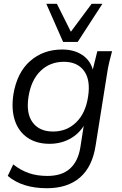

<svg xmlns="http://www.w3.org/2000/svg" viewBox="-20 -773 643 1016"><path d="M228 223Q98 223 21 158L50 97Q91 129 134 143.5Q177 158 231 158Q307 158 350 119.5Q393 81 405 8L423 -107Q395 -62 347.5 -37Q300 -12 242 -12Q173 -12 125.5 -44.5Q78 -77 58.5 -136Q39 -195 51 -274Q70 -389 139.5 -450Q209 -511 309 -511Q371 -511 414 -483Q457 -455 471 -405L495 -502H573Q565 -473 558 -443.5Q551 -414 547 -386L486 -3Q469 109 403.5 166Q338 223 228 223ZM261 -77Q333 -77 383 -125.5Q433 -174 446 -261Q460 -349 425 -397.5Q390 -446 318 -446Q245 -446 195 -398Q145 -350 131 -262Q117 -174 152.5 -125.5Q188 -77 261 -77ZM314 -551 225 -753H281L355 -605L465 -753H522L391 -551Z"/></svg>

Font: Mulish
Style: Italic
Weight: 400
Italic angle: -9°
Designer: Vernon Adams
Foundry: Vernon Adams
Version: Version 3.603; ttfautohint (v1.8.3)